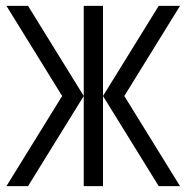

<svg xmlns="http://www.w3.org/2000/svg" viewBox="-20 -638 640 658"><path d="M333 -309 524 -618H597L406 -309ZM2 0 193 -309H267L76 0ZM193 -309 2 -618H76L267 -309ZM267 0V-618H333V0ZM524 0 333 -309H406L597 0Z"/></svg>

Font: Victor Mono Light
Style: Regular
Weight: 300
Monospace: yes
Designer: Rune Bjørnerås
Version: Version 1.561;gftools[0.9.30]